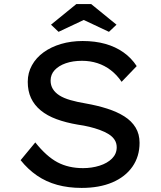

<svg xmlns="http://www.w3.org/2000/svg" viewBox="-20 -911 788 941"><path d="M380 10Q315 10 260.5 -5Q206 -20 161.5 -50.5Q117 -81 81 -126L153 -213Q208 -144 262 -115.5Q316 -87 387 -87Q430 -87 468 -99Q506 -111 529 -134Q552 -157 552 -189Q552 -210 541.5 -226Q531 -242 512.5 -253.5Q494 -265 469.5 -274Q445 -283 418 -289.5Q391 -296 362 -300Q303 -310 257 -327Q211 -344 179.5 -370Q148 -396 132 -430.5Q116 -465 116 -510Q116 -554 136.5 -591Q157 -628 193.5 -654.5Q230 -681 279 -695.5Q328 -710 385 -710Q446 -710 496 -696Q546 -682 585 -654.5Q624 -627 650 -587L576 -510Q553 -544 523 -567Q493 -590 457.5 -601.5Q422 -613 382 -613Q337 -613 302.5 -601Q268 -589 248 -567.5Q228 -546 228 -516Q228 -493 239 -475Q250 -457 271 -443.5Q292 -430 325 -420.5Q358 -411 400 -404Q457 -394 505.5 -378.5Q554 -363 589.5 -340.5Q625 -318 644.5 -286Q664 -254 664 -211Q664 -144 629 -94Q594 -44 530.5 -17Q467 10 380 10ZM267 -755 230 -790 354 -891H427L551 -790L514 -755L376 -820H405Z"/></svg>

Font: Lexend Exa
Style: Regular
Weight: 400
Designer: Bonnie Shaver-Troup, Thomas Jockin
Foundry: Lexend
Version: Version 1.007